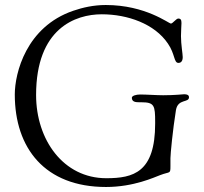

<svg xmlns="http://www.w3.org/2000/svg" viewBox="-20 -736 813 766"><path d="M39 -359C39 -145 159 10 403 10C514 10 596 -29 618 -37C659 -53 660 -40 660 -74V-105C660 -121 669 -216 682 -297C690 -343 734 -325 734 -348C734 -357 726 -360 715 -360C711 -360 677 -356 631 -356C606 -356 564 -359 539 -359C523 -359 506 -354 506 -346C506 -330 520 -328 535 -328H544C596 -328 599 -315 599 -249V-243C599 -48 512 -25 404 -25C233 -25 124 -178 124 -357C124 -623 281 -679 386 -679C489 -679 597 -641 650 -562C679 -520 673 -485 692 -485C697 -485 709 -487 709 -508C709 -521 702 -558 702 -592C702 -616 704 -633 704 -644C704 -657 701 -662 691 -662C683 -662 669 -642 662 -642C653 -642 561 -716 402 -716C353 -716 310 -706 272 -693C85 -629 39 -445 39 -359Z"/></svg>

Font: OFL Sorts Mill Goudy
Style: Italic
Weight: 500
Italic angle: -6°
Version: Version 003.000